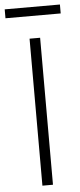

<svg xmlns="http://www.w3.org/2000/svg" viewBox="-76 -889 383 920"><g transform="rotate(-5 116.0 -428.5)"><path d="M140.6 0H89.8V-707H140.6ZM249 -814.5H-16.6V-857.4H249Z"/></g></svg>

Font: Pretendard Std ExtraLight
Style: Regular
Weight: 200
Designer: Base glyphs from Inter by Rasmus Andersson; Hangeul glyphs from Noto Sans CJK(Source Han Sans) by Jang Soo-young and Kan
Foundry: Kil Hyung-jin
Version: Version 1.309